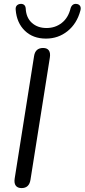

<svg xmlns="http://www.w3.org/2000/svg" viewBox="-20 -958 434 985"><path d="M90.7 6.9Q69.9 6.9 60.7 -5.9Q51.5 -18.7 55.4 -42.6L154.8 -670.2Q161.1 -711.9 201.3 -711.9Q221.6 -711.9 230.6 -699.3Q239.6 -686.7 235.7 -662.4L136.3 -35.3Q129.5 6.9 90.7 6.9ZM215.7 -760Q149.1 -760 107.4 -800.4Q65.8 -840.7 60.5 -907.6Q59.1 -921.2 65.5 -928.8Q71.9 -936.3 83.1 -937.8Q95.3 -939.3 103.1 -933.4Q110.9 -927.5 111.9 -914.7Q114.2 -867 143.6 -840.7Q173 -814.3 218.7 -814.3Q263.6 -814.3 297 -840.5Q330.4 -866.6 342.3 -916.2Q345.8 -927.5 353.6 -933.4Q361.4 -939.3 373.1 -937.8Q385.3 -936.3 390.9 -927.3Q396.6 -918.2 392.2 -903Q374.3 -836.7 326.7 -798.4Q279 -760 215.7 -760Z"/></svg>

Font: Nunito Variable Extra Light
Style: Italic
Weight: 200
Italic angle: -9°
Designer: Vernon Adams
Foundry: Vernon Adams
Version: Version 3.602